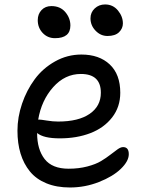

<svg xmlns="http://www.w3.org/2000/svg" viewBox="-20 -787 632 859"><path d="M460.9 -626Q430.2 -626 407.5 -649.7Q384.8 -673.3 384.8 -705.1Q384.8 -731.4 403.8 -749.3Q422.9 -767.1 450.2 -767.1Q485.4 -767.1 507.6 -740.2Q529.8 -713.4 529.8 -682.1Q529.8 -659.7 512.5 -642.8Q495.1 -626 460.9 -626ZM226.1 -616.2Q192.9 -616.2 170.9 -639.6Q148.9 -663.1 148.9 -696.8Q148.9 -724.1 165.8 -741.9Q182.6 -759.8 210 -759.8Q249.5 -759.8 272.2 -732.9Q294.9 -706.1 294.9 -672.9Q294.9 -616.2 226.1 -616.2ZM293 51.8Q232.9 51.8 187.3 33Q141.6 14.2 113.8 -20Q85.9 -54.2 72 -99.9Q58.1 -145.5 58.1 -202.1Q58.1 -262.7 78.6 -323Q99.1 -383.3 135.3 -432.4Q171.4 -481.4 226.3 -512.2Q281.2 -543 344.2 -543Q423.8 -543 470.9 -498.8Q518.1 -454.6 518.1 -372.1Q518.1 -308.6 481.7 -261.7Q445.3 -214.8 384.5 -191.4Q323.7 -168 247.1 -168Q174.8 -168 146 -191.9Q146 -118.7 179.7 -75.4Q213.4 -32.2 287.1 -32.2Q332.5 -32.2 370.6 -42.2Q408.7 -52.2 432.1 -66.4Q455.6 -80.6 473.6 -94.7Q491.7 -108.9 505.9 -118.9Q520 -128.9 530.8 -128.9Q556.2 -128.9 556.2 -97.2Q556.2 -65.9 520.5 -31.5Q484.9 2.9 422.6 27.3Q360.4 51.8 293 51.8ZM155.8 -252Q162.6 -252 189.7 -247.6Q216.8 -243.2 240.2 -243.2Q331.1 -243.2 381.1 -277.6Q431.2 -312 431.2 -372.1Q431.2 -456.1 341.8 -456.1Q270.5 -456.1 218 -397.2Q165.5 -338.4 150.9 -252Z"/></svg>

Font: Shantell Sans Irregular
Style: Regular
Weight: 400
Designer: Stephen Nixon, Anya Danilova, Shantell Martin
Foundry: Arrow Type
Version: Version 1.006;[9816181b4]